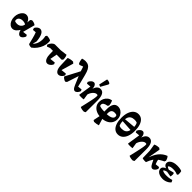

<svg xmlns="http://www.w3.org/2000/svg" viewBox="481 -2772 4972 4972"><g transform="rotate(45 2966.5 -286.0)"><path d="M202 14Q150.2 14 108.8 -19.4Q67.2 -52.8 43.2 -109.5Q19.2 -166.2 19.2 -236.8Q19.2 -308.8 45.1 -368.9Q71 -429 113.8 -464.9Q156.5 -500.8 208 -500.8Q268.2 -500.8 312.1 -456.9Q356 -413 369.5 -339L373.5 -287.5Q348 -306.8 316.8 -316.4Q285.5 -326 247 -326Q183.5 -326 144.9 -295.8Q106.2 -265.5 106.2 -215.5Q106.2 -202.8 108.5 -192.5Q110.8 -182.2 116 -174.8Q135.5 -167.5 155.1 -163.8Q174.8 -160 197.2 -160Q238.5 -160 271.8 -175.5Q305 -191 326.9 -218.8Q348.8 -246.5 355 -284L361 -318.5L358.5 -344.8L370.2 -473.8L409.2 -503.2Q448 -502.8 487.2 -489.4Q526.5 -476 545.5 -455.8L448 -91L436.5 -124L580.8 -139.8L599.8 -98.5Q591 -69 571.8 -43.1Q552.5 -17.2 528.9 -1.6Q505.2 14 483 14Q452.8 14 427.6 -10.2Q402.5 -34.5 387 -76.9Q371.5 -119.2 368.5 -174L403 -113H336L390.5 -141Q345.5 -61.8 299.6 -23.9Q253.8 14 202 14Z M896.5 12.5Q871.2 15.8 840.1 8.9Q809 2 791.2 -11.8L749.8 -178.8Q737 -229.2 723.6 -272.8Q710.2 -316.2 696.2 -350.2L602.2 -342L583.8 -396.2Q606.5 -440.2 643.1 -467.9Q679.8 -495.5 717 -495.5Q785.2 -495.5 825.9 -421.6Q866.5 -347.8 880.8 -197.5L841.8 -52.8L820.5 -65.8Q860.5 -85.2 890.6 -127.1Q920.8 -169 938 -226.1Q955.2 -283.2 955.2 -347Q955.2 -374.8 952.2 -399.9Q949.2 -425 942.2 -453L966.8 -494.2Q1061.8 -491.2 1111.5 -460Q1114.2 -441.8 1115.8 -425Q1117.2 -408.2 1117.2 -392Q1117.2 -320.2 1089.6 -245Q1062 -169.8 1012.4 -102.5Q962.8 -35.2 896.5 12.5ZM820 -29.2 801 -64.2 830.2 -107 889 -74.8Z M1475.8 14Q1440 14 1413.5 -12.1Q1387 -38.2 1371.6 -85.8Q1356.2 -133.2 1355.2 -196.2L1350.5 -384.5L1500.2 -385.8L1445.8 -97.5L1403 -124.5L1599.2 -144.8L1618.2 -101.8Q1607.8 -69.2 1585 -43.1Q1562.2 -17 1533.5 -1.5Q1504.8 14 1475.8 14ZM1162.5 -293 1133.2 -331.8Q1153 -390.5 1189.4 -429.8Q1225.8 -469 1270.8 -478.5H1486L1673 -501.8Q1683.2 -484.5 1690.4 -457.5Q1697.5 -430.5 1700.9 -402.4Q1704.2 -374.2 1701.8 -352.8L1671 -321.5L1250.8 -325.5Z M1886 14Q1834 14 1799.4 -39.9Q1764.8 -93.8 1760.5 -197.8L1751 -462.5Q1774 -475.8 1818.5 -486.4Q1863 -497 1917.5 -497.2L1958 -462.8L1851 -96.8L1810.2 -124.5L2005.8 -144.8L2024.8 -101.8Q2015 -72 1993.4 -45.5Q1971.8 -19 1944 -2.5Q1916.2 14 1886 14Z M2488.5 14Q2458.2 14 2434.1 -12.6Q2410 -39.2 2382.5 -103.8L2255.5 -403.5Q2243.2 -432.2 2232.1 -469.6Q2221 -507 2208.8 -543.8Q2202 -565.5 2195.4 -582.1Q2188.8 -598.8 2181.5 -613Q2174.2 -627.2 2165 -641.5L2214.5 -599L2092.8 -552L2060.5 -571.8Q2046.8 -599.5 2036.9 -641.1Q2027 -682.8 2026.8 -715.8Q2049 -723.8 2079.4 -729.4Q2109.8 -735 2134.5 -735Q2201 -735 2246.9 -709.2Q2292.8 -683.5 2324.9 -625.6Q2357 -567.8 2381.2 -470.2L2477.2 -91.5L2428.8 -127.2L2582.5 -142.2L2602.2 -99Q2587 -51 2554.5 -18.5Q2522 14 2488.5 14ZM2144.8 14Q2124.5 12.8 2101.4 1.8Q2078.2 -9.2 2058.1 -25.9Q2038 -42.5 2027 -61.5L2250 -489L2304 -393L2179.8 -13.2Z M3031.8 222.8Q2945 222.8 2889.5 193.5Q2915.2 84 2932.5 7Q2949.8 -70 2960.5 -122.2Q2971.2 -174.5 2977 -207.8Q2982.8 -241 2984.6 -262.2Q2986.5 -283.5 2986.5 -300Q2986.5 -321 2982.5 -327.5Q2976.8 -332 2967.9 -334Q2959 -336 2948.2 -336Q2921 -336 2892.8 -318.5Q2864.5 -301 2840.2 -271.6Q2816 -242.2 2799 -205.8Q2782 -169.2 2776 -131.8L2753.5 -196.2L2762.8 -327.2Q2776.2 -383.5 2799.2 -422.1Q2822.2 -460.8 2853.8 -480.8Q2885.2 -500.8 2924.2 -500.8Q3079 -500.8 3077.5 -220.8L3075.2 199.5ZM2648 4.2 2637.8 -6.5 2701.5 -421 2748 -361.5 2574.2 -347.2 2556.2 -392.5Q2576.5 -440 2611 -470.4Q2645.5 -500.8 2679 -500.8Q2718 -500.8 2743.2 -461.5Q2756.8 -441.5 2763.8 -412Q2770.8 -382.5 2771.5 -342.2L2774.5 -195.8L2804.8 0Q2789 3.8 2762 6Q2735 8.2 2704.2 7.6Q2673.5 7 2648 4.2ZM2875.2 -530.5 2814.8 -554.2 2867.5 -793.5Q2888 -796.5 2910.4 -792Q2932.8 -787.5 2952.1 -778.9Q2971.5 -770.2 2983 -760.5L2986 -727.5Z M3404 223 3363.5 198.2 3405 -3 3404.2 -73.8V-255.8Q3404.2 -374.2 3446.2 -436.8Q3488.2 -499.2 3568 -499.2Q3629 -499.2 3678.9 -466.2Q3728.8 -433.2 3758.5 -377.8Q3788.2 -322.2 3788.2 -254Q3788.2 -170.8 3746.9 -109.1Q3705.5 -47.5 3629.5 -13.8Q3553.5 20 3448.8 20Q3353.5 20 3282 -11.9Q3210.5 -43.8 3170.4 -101.5Q3130.2 -159.2 3130.2 -235.5Q3130.2 -303.2 3156.9 -359.4Q3183.5 -415.5 3230.2 -452.6Q3277 -489.8 3338.5 -500.2Q3356.2 -476 3368.2 -433.6Q3380.2 -391.2 3381.2 -351L3358.2 -318.5Q3216 -299.2 3216 -220.2Q3216 -192.5 3227.8 -178Q3298.8 -150.2 3429.8 -150.2H3461.2Q3578 -150.2 3640.5 -179.6Q3703 -209 3703 -262.8Q3703 -276.5 3699.8 -288.1Q3696.5 -299.8 3690.8 -307.5Q3679.8 -316.5 3660.8 -320.2Q3641.8 -324 3614.8 -324Q3555.5 -324 3526 -291.2Q3496.5 -258.5 3496.5 -190.5V-61.2L3496.2 1L3556 197.5Q3528 208 3484.8 215.2Q3441.5 222.5 3404 223Z M4067.8 20Q3993.2 20 3940 -24.8Q3886.8 -69.5 3858.2 -153.5Q3829.8 -237.5 3829.8 -354.8Q3829.8 -470.8 3860.6 -556.1Q3891.5 -641.5 3948 -688.2Q4004.5 -735 4080.8 -735Q4155.2 -735 4208.5 -690.2Q4261.8 -645.5 4290.2 -561.5Q4318.8 -477.5 4318.8 -360.2Q4318.8 -245 4287.9 -159.2Q4257 -73.5 4200.6 -26.8Q4144.2 20 4067.8 20ZM4032.8 -154.8Q4104 -154.8 4147.8 -180.8Q4191.5 -206.8 4212.1 -261.5Q4232.8 -316.2 4232.8 -403Q4232.8 -446.5 4223.9 -483.9Q4215 -521.2 4200.2 -544Q4184 -551.2 4162.1 -555.4Q4140.2 -559.5 4115.8 -559.5Q4045.5 -559.5 4001.2 -533.5Q3957 -507.5 3936.4 -452.9Q3915.8 -398.2 3915.8 -311.2Q3915.8 -267.8 3924.6 -230.5Q3933.5 -193.2 3948.2 -170.2Q3964.5 -163 3986.5 -158.9Q4008.5 -154.8 4032.8 -154.8ZM4256.5 -294 3897.5 -315.8 3900.5 -391 4259.5 -423.2Z M4818.8 222.8Q4732 222.8 4676.5 193.5Q4702.2 84 4719.5 7Q4736.8 -70 4747.5 -122.2Q4758.2 -174.5 4764 -207.8Q4769.8 -241 4771.6 -262.2Q4773.5 -283.5 4773.5 -300Q4773.5 -321 4769.5 -327.5Q4763.8 -332 4754.9 -334Q4746 -336 4735.2 -336Q4708 -336 4679.8 -318.5Q4651.5 -301 4627.2 -271.6Q4603 -242.2 4586 -205.8Q4569 -169.2 4563 -131.8L4540.5 -196.2L4549.8 -327.2Q4563.2 -383.5 4586.2 -422.1Q4609.2 -460.8 4640.8 -480.8Q4672.2 -500.8 4711.2 -500.8Q4866 -500.8 4864.5 -220.8L4862.2 199.5ZM4435 4.2 4424.8 -6.5 4488.5 -421 4535 -361.5 4361.2 -347.2 4343.2 -392.5Q4363.5 -440 4398 -470.4Q4432.5 -500.8 4466 -500.8Q4505 -500.8 4530.2 -461.5Q4543.8 -441.5 4550.8 -412Q4557.8 -382.5 4558.5 -342.2L4561.5 -195.8L4591.8 0Q4576 3.8 4549 6Q4522 8.2 4491.2 7.6Q4460.5 7 4435 4.2Z M5092 10Q5072 12.8 5046.4 12.1Q5020.8 11.5 4997.2 7.4Q4973.8 3.2 4960 -2.5L4953 -271.8L4921.8 -462.5Q4947 -478 4988 -487.1Q5029 -496.2 5074.2 -496.5L5112.5 -465.8L5040.2 -55.5L5034.2 -73.5Q5067.8 -171.2 5100 -237.9Q5132.2 -304.5 5169.2 -350.2Q5213.2 -404.8 5264.1 -441.4Q5315 -478 5373 -499Q5393 -483 5408.5 -453.2Q5424 -423.5 5434.5 -383.8L5418.5 -342.2Q5295.5 -284.2 5221 -213Q5196 -189.8 5174.2 -158.1Q5152.5 -126.5 5132.4 -85.1Q5112.2 -43.8 5092 10ZM5329.2 16.2Q5302 16.2 5279.4 -4.5Q5256.8 -25.2 5232.5 -73.8L5156.8 -224.2L5261 -297.8Q5268.2 -249.2 5284 -197.5Q5299.8 -145.8 5323.5 -90.5L5269.5 -125L5423.5 -140L5443.2 -96.8Q5429 -49.5 5396.1 -16.6Q5363.2 16.2 5329.2 16.2Z M5703.5 14Q5636.2 14 5584.8 -5.1Q5533.2 -24.2 5504.4 -59Q5475.5 -93.8 5475.5 -139Q5475.5 -182.5 5518.4 -215.9Q5561.2 -249.2 5627 -257.8L5638.2 -265.8L5788.2 -306L5810 -286Q5813 -270 5812.8 -249.2Q5812.5 -228.5 5809.8 -208.4Q5807 -188.2 5802.2 -175.5L5658.2 -200.8Q5640.2 -199.5 5620 -191.9Q5599.8 -184.2 5582.9 -174.2Q5566 -164.2 5558.8 -153Q5572.8 -137.8 5614 -127.5Q5655.2 -117.2 5703.5 -117.2Q5746.2 -117.2 5778 -120Q5809.8 -122.8 5839.2 -129.2Q5868.8 -135.8 5902.5 -145.8L5932 -89.2Q5909.8 -59 5872.9 -35.5Q5836 -12 5792 1Q5748 14 5703.5 14ZM5690.2 -228 5623.2 -238.8Q5561 -242 5522.4 -273.4Q5483.8 -304.8 5483.8 -351Q5483.8 -395.2 5514.8 -429.1Q5545.8 -463 5600.8 -481.9Q5655.8 -500.8 5727.2 -500.8Q5784.2 -500.8 5831.2 -493Q5878.2 -485.2 5902.5 -471.8Q5911.2 -446.2 5913.8 -413.8Q5916.2 -381.2 5912.5 -346.2L5882.2 -329.2Q5853 -341.8 5828.5 -348.9Q5804 -356 5778.1 -358.8Q5752.2 -361.5 5718 -361.5Q5664.5 -361.5 5626.8 -349.8Q5589 -338 5573 -315.8Q5580.5 -302.8 5599.2 -290.9Q5618 -279 5643.5 -271.6Q5669 -264.2 5693.5 -263.5Z"/></g></svg>

Font: Eczar
Style: Regular
Weight: 400
Designer: Vaibhav Singh
Foundry: Rosetta Type Foundry
Version: Version 2.000